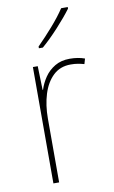

<svg xmlns="http://www.w3.org/2000/svg" viewBox="-87 -811 508 858"><g transform="rotate(-10 167.0 -382.5)"><path d="M252 -536Q290 -536 320 -525L313 -501Q299 -505 284.5 -507.5Q270 -510 252 -510Q204 -510 172.5 -480Q141 -450 125.5 -400Q110 -350 110 -290V0H84V-528H106L109 -420H111Q120 -449 138 -475.5Q156 -502 184.5 -519Q213 -536 252 -536ZM284 -758Q258 -723 218.5 -680Q179 -637 143 -606H125V-614Q159 -648 195 -689Q231 -730 254 -765H284Z"/></g></svg>

Font: Noto Sans Kannada SemiCondensed Thin
Style: Regular
Weight: 100
Width: 4
Designer: Jelle Bosma - Monotype Design Team
Foundry: Monotype Imaging Inc.
Version: Version 2.005; ttfautohint (v1.8.4.7-5d5b)